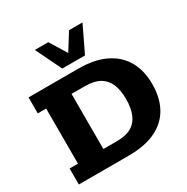

<svg xmlns="http://www.w3.org/2000/svg" viewBox="-180 -958 1084 1113"><g transform="rotate(-30 362.5 -401.5)"><path d="M32 0V-107H88V-476H32V-583H364Q473 -583 545.5 -547.5Q618 -512 655 -447Q692 -382 692 -293Q692 -201 656 -135.5Q620 -70 547.5 -35Q475 0 365 0ZM258 -107H349Q409 -107 445.5 -128Q482 -149 499.5 -190.5Q517 -232 517 -293Q517 -353 499.5 -393.5Q482 -434 445 -455Q408 -476 349 -476H258ZM285 -630 201 -803H291L360 -691L430 -803H520L437 -630Z"/></g></svg>

Font: Rokkitt SemiBold ExtraBold
Style: Regular
Weight: 800
Version: Version 3.103